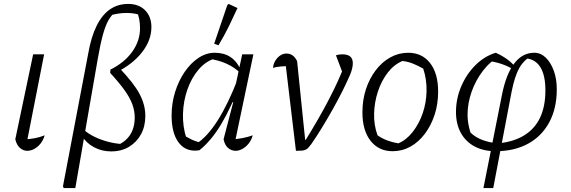

<svg xmlns="http://www.w3.org/2000/svg" viewBox="-20 -763 2910 979"><path d="M114 -23 100 -52Q129 -53 156 -58Q183 -63 208 -73Q200 -47 186 -30Q172 -13 154.5 -3.5Q137 6 119 6Q99 6 82 -8.5Q65 -23 58 -53L149 -486H205Z M305 196 301 187 430 -491Q445 -576 473 -632Q501 -688 541 -715.5Q581 -743 634 -743Q688 -743 720 -710.5Q752 -678 752 -625Q752 -557 703 -495Q654 -433 567 -391L587 -418Q660 -342 690.5 -286Q721 -230 721 -172Q721 -119 699 -78.5Q677 -38 638 -14.5Q599 9 547 9Q499 9 459 -12.5Q419 -34 395 -73L403 -105Q428 -82 462 -65.5Q496 -49 535.5 -39Q575 -29 616 -28L550 -12Q667 -46 667 -165Q667 -197 655 -230.5Q643 -264 615.5 -302.5Q588 -341 542 -391L543 -408Q615 -444 654.5 -499.5Q694 -555 694 -619Q694 -666 679 -702L712 -681Q691 -689 670 -693Q649 -697 626 -697Q602 -697 578.5 -693Q555 -689 528 -681L573 -706Q550 -689 534 -661.5Q518 -634 505 -587Q492 -540 479 -466L364 196Z M997 3Q931 14 893 -33.5Q855 -81 855 -174Q855 -237 873 -294.5Q891 -352 922 -397Q953 -442 992.5 -468Q1032 -494 1075 -494Q1170 -494 1208 -405L1207 -389Q1146 -450 1041 -464H1073Q1027 -449 991.5 -407Q956 -365 935.5 -306.5Q915 -248 913 -183Q911 -118 931 -56L908 -79Q932 -64 955 -52.5Q978 -41 1006 -36L983 -31Q1093 -103 1193 -362L1210 -350Q1159 -215 1108 -130Q1057 -45 997 3ZM1175 -24 1162 -52Q1191 -54 1217 -59Q1243 -64 1269 -73Q1261 -47 1247 -30Q1233 -13 1215.5 -3.5Q1198 6 1182 6Q1160 6 1143 -8.5Q1126 -23 1120 -53L1169 -241L1163 -243L1215 -486H1272ZM1094 -532 1072 -540 1139 -737 1146 -743 1191 -722Q1171 -678 1147.5 -630Q1124 -582 1094 -532Z M1539 -50Q1607 -160 1656 -254Q1705 -348 1735 -426L1733 -375L1693 -481Q1707 -486 1725 -486Q1752 -486 1765.5 -475Q1779 -464 1779 -440Q1779 -417 1766 -384Q1751 -349 1728.5 -303.5Q1706 -258 1678.5 -209Q1651 -160 1622 -112.5Q1593 -65 1567 -28Q1558 -16 1552.5 -10Q1547 -4 1539 0Q1531 4 1519.5 5Q1508 6 1489 6L1433 -463L1459 -427Q1433 -426 1411 -424Q1389 -422 1372 -417Q1374 -438 1384.5 -454.5Q1395 -471 1409.5 -480.5Q1424 -490 1441 -490Q1459 -490 1472.5 -480Q1486 -470 1495 -451L1536 -50Z M1982 8Q1911 8 1869.5 -45Q1828 -98 1828 -190Q1828 -254 1846 -308.5Q1864 -363 1896 -405Q1928 -447 1970.5 -470.5Q2013 -494 2061 -494Q2132 -494 2173 -441.5Q2214 -389 2214 -296Q2214 -232 2196 -177.5Q2178 -123 2146.5 -81Q2115 -39 2073 -15.5Q2031 8 1982 8ZM2011 -32Q2052 -49 2084.5 -90.5Q2117 -132 2135.5 -186Q2154 -240 2155 -299.5Q2156 -359 2138 -413Q2112 -428 2086 -438.5Q2060 -449 2032 -452Q1989 -434 1957 -392.5Q1925 -351 1907 -296.5Q1889 -242 1887.5 -183.5Q1886 -125 1905 -73Q1928 -57 1954.5 -47Q1981 -37 2011 -32Z M2445 196 2540 -282Q2561 -386 2602.5 -440Q2644 -494 2704 -494Q2737 -494 2762.5 -469.5Q2788 -445 2803.5 -403Q2819 -361 2819 -308Q2819 -211 2781 -140Q2743 -69 2673 -30.5Q2603 8 2507 8Q2445 8 2399.5 -16.5Q2354 -41 2329.5 -86Q2305 -131 2305 -192Q2305 -260 2332 -323Q2359 -386 2405 -431.5Q2451 -477 2508 -494L2529 -477Q2479 -450 2442 -401.5Q2405 -353 2384.5 -294.5Q2364 -236 2364 -177Q2364 -154 2368 -131.5Q2372 -109 2379 -87Q2405 -62 2440.5 -49Q2476 -36 2518 -32Q2597 -39 2651.5 -72Q2706 -105 2733.5 -162.5Q2761 -220 2761 -303Q2761 -376 2737 -417.5Q2713 -459 2665 -465L2694 -481Q2651 -457 2628 -416.5Q2605 -376 2589 -297L2495 196ZM2605 -405Q2572 -425 2538.5 -436.5Q2505 -448 2469 -452L2508 -494Q2574 -464 2608 -421Z"/></svg>

Font: Piazzolla 8pt ExtraLight
Style: Italic
Weight: 250
Italic angle: -11.3°
Designer: Juan Pablo del Peral
Foundry: Huerta Tipografica
Version: Version 2.001